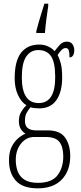

<svg xmlns="http://www.w3.org/2000/svg" viewBox="-20 -786 439 1047"><path d="M186 241Q104 241 66.5 199.5Q29 158 29 88Q29 45 43 16Q57 -13 78 -31Q99 -49 119 -57Q105 -65 94 -81.5Q83 -98 83 -127Q83 -155 95.5 -176Q108 -197 124 -212Q96 -229 78 -268Q60 -307 60 -358Q60 -454 95 -498.5Q130 -543 194 -543Q221 -543 243 -532.5Q265 -522 278 -507Q291 -525 306.5 -542Q322 -559 345 -559Q365 -559 375 -545Q385 -531 385 -513Q385 -495 378.5 -484Q372 -473 359 -473Q359 -499 355 -511.5Q351 -524 337 -524Q328 -524 318 -515.5Q308 -507 294 -486Q305 -466 312 -438Q319 -410 319 -363Q319 -285 287.5 -240Q256 -195 194 -195Q183 -195 169 -196.5Q155 -198 146 -201Q135 -188 125.5 -171Q116 -154 116 -128Q116 -99 132 -87Q148 -75 177 -75H240Q308 -75 335.5 -35Q363 5 363 64Q363 145 317 193Q271 241 186 241ZM191 -224Q281 -224 281 -365Q281 -447 258 -480Q235 -513 189 -513Q147 -513 123 -477.5Q99 -442 99 -364Q99 -224 191 -224ZM187 211Q262 211 293.5 170Q325 129 325 67Q325 16 304.5 -11.5Q284 -39 228 -39H166Q124 -39 95 -3.5Q66 32 66 86Q66 121 77 149.5Q88 178 114.5 194.5Q141 211 187 211ZM178 -616Q183 -637 191 -664.5Q199 -692 207.5 -719Q216 -746 222 -766H243V-753Q238 -720 233 -682.5Q228 -645 225 -606H178Z"/></svg>

Font: Noto Serif Bengali ExtraCondensed ExtraLight
Style: Regular
Weight: 200
Width: 2
Designer: Juan Bruce, Universal Thirst, Indian Type Foundry and the Monotype Design Team.
Foundry: Monotype Imaging Inc.
Version: Version 2.003; ttfautohint (v1.8.4.7-5d5b)